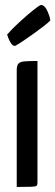

<svg xmlns="http://www.w3.org/2000/svg" viewBox="-20 -742 220 762"><path d="M46.4 0V-463Q46.4 -482 53.2 -489.5Q60.1 -497.1 77.9 -498.5Q95.7 -500 128.7 -500V-16.5Q128.7 -8.2 125.2 -4.9Q121.8 -1.6 104.7 -0.8Q87.5 0 46.4 0ZM39.7 -559.6Q30.6 -559.6 23.2 -571Q15.9 -582.5 12.1 -593.6Q8.3 -604.7 8.3 -604.7Q25.5 -624.5 47.1 -644.8Q68.7 -665.2 89.5 -683Q110.3 -700.8 124.9 -711.6Q139.5 -722.4 142.1 -722.4Q156.5 -722.4 166.8 -700.8Q177.1 -679.3 179.7 -661.2Q173.9 -654 156.2 -640.3Q138.6 -626.6 116.5 -610.6Q94.4 -594.6 73.4 -580.6Q52.5 -566.6 39.7 -559.6Z"/></svg>

Font: Yanone Kaffeesatz ExtraLight
Style: Regular
Weight: 200
Designer: Yanone (Cyrillic: Daniel Pouzeot, Huerta Tipografica, and Cyreal)
Foundry: Yanone
Version: Version 2.003